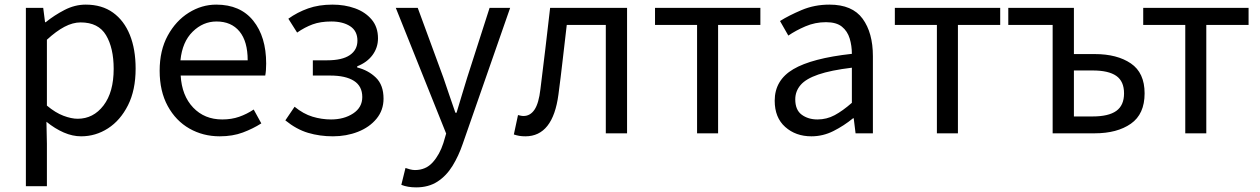

<svg xmlns="http://www.w3.org/2000/svg" viewBox="-20 -577 5452 831"><path d="M92 229V-543H167L175 -481H178Q215 -511 259.5 -534Q304 -557 351 -557Q421 -557 469 -522.5Q517 -488 542 -426Q567 -364 567 -280Q567 -187 534 -121.5Q501 -56 447.5 -21.5Q394 13 331 13Q294 13 256 -3.5Q218 -20 181 -50L183 45V229ZM316 -63Q384 -63 428 -120.5Q472 -178 472 -279Q472 -369 439 -424.5Q406 -480 329 -480Q295 -480 259 -461Q223 -442 183 -405V-120Q220 -89 254.5 -76Q289 -63 316 -63Z M931 13Q859 13 800 -20.5Q741 -54 706 -118Q671 -182 671 -271Q671 -359 706 -423Q741 -487 797 -522Q853 -557 916 -557Q1020 -557 1076 -487.5Q1132 -418 1132 -302Q1132 -287 1131 -273.5Q1130 -260 1128 -250H762Q767 -163 816 -111.5Q865 -60 942 -60Q982 -60 1015 -71.5Q1048 -83 1078 -103L1111 -43Q1075 -20 1031 -3.5Q987 13 931 13ZM761 -316H1052Q1052 -398 1016.5 -441Q981 -484 917 -484Q859 -484 814 -440Q769 -396 761 -316Z M1421 13Q1364 13 1313.5 -2Q1263 -17 1215 -56L1255 -115Q1293 -84 1332.5 -72Q1372 -60 1413 -60Q1469 -60 1508.5 -86Q1548 -112 1548 -157Q1548 -204 1512 -227Q1476 -250 1409 -250H1334V-316H1396Q1461 -316 1494 -338.5Q1527 -361 1527 -401Q1527 -443 1495.5 -463.5Q1464 -484 1414 -484Q1367 -484 1333 -471.5Q1299 -459 1266 -436L1228 -496Q1267 -524 1313.5 -540.5Q1360 -557 1419 -557Q1472 -557 1516.5 -541Q1561 -525 1588.5 -492.5Q1616 -460 1616 -411Q1616 -371 1592.5 -339Q1569 -307 1526 -290V-285Q1574 -273 1607 -241Q1640 -209 1640 -150Q1640 -100 1609.5 -63Q1579 -26 1529 -6.5Q1479 13 1421 13Z M1781 234Q1744 234 1717 223L1735 150Q1743 153 1754.5 156Q1766 159 1776 159Q1823 159 1853 125.5Q1883 92 1899 42L1911 1L1693 -543H1788L1899 -241Q1911 -206 1924.5 -166Q1938 -126 1951 -89H1956Q1967 -126 1979 -165.5Q1991 -205 2002 -241L2099 -543H2188L1983 45Q1965 98 1938.5 141Q1912 184 1873.5 209Q1835 234 1781 234Z M2254 13Q2239 13 2227.5 11Q2216 9 2204 5L2222 -79Q2227 -78 2233 -76.5Q2239 -75 2246 -75Q2275 -75 2293.5 -102.5Q2312 -130 2319 -191Q2330 -279 2340.5 -367Q2351 -455 2361 -543H2694V0H2602V-469H2433Q2424 -394 2415.5 -318.5Q2407 -243 2397 -168Q2373 13 2254 13Z M2997 0V-469H2815V-543H3271V-469H3088V0Z M3492 13Q3424 13 3378.5 -27.5Q3333 -68 3333 -141Q3333 -230 3413.5 -277.5Q3494 -325 3667 -344Q3667 -379 3657.5 -410.5Q3648 -442 3624 -461.5Q3600 -481 3555 -481Q3508 -481 3466 -463Q3424 -445 3392 -423L3356 -486Q3394 -510 3449.5 -533.5Q3505 -557 3570 -557Q3669 -557 3713.5 -496Q3758 -435 3758 -334V0H3683L3675 -65H3672Q3633 -33 3587.5 -10Q3542 13 3492 13ZM3518 -60Q3558 -60 3592.5 -78.5Q3627 -97 3667 -132V-284Q3576 -273 3522 -254.5Q3468 -236 3445 -209Q3422 -182 3422 -147Q3422 -101 3450 -80.5Q3478 -60 3518 -60Z M4035 0V-469H3853V-543H4309V-469H4126V0Z M4536 0V-469H4344V-543H4628V-343H4718Q4815 -343 4874.5 -302.5Q4934 -262 4934 -173Q4934 -83 4874.5 -41.5Q4815 0 4718 0ZM4628 -73H4709Q4778 -73 4811.5 -97Q4845 -121 4845 -173Q4845 -225 4811.5 -248.5Q4778 -272 4709 -272H4628Z M5110 0V-469H4928V-543H5384V-469H5201V0Z"/></svg>

Font: Chiron Sans HK TT
Style: Regular
Weight: 400
Designer: Ryoko NISHIZUKA 西塚涼子 (kana, bopomofo & ideographs); Paul D. Hunt (Latin, Greek & Cyrillic); Sandoll Communications 산돌커뮤니
Foundry: Adobe
Version: Version 2.022;hotconv 1.0.109;makeotfexe 2.5.65596